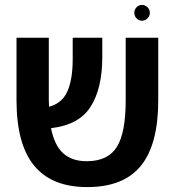

<svg xmlns="http://www.w3.org/2000/svg" viewBox="-20 -753 709 779"><path d="M333 6Q190 6 118.5 -81Q47 -168 47 -346V-600H178V-347Q178 -333 179 -320Q232 -334 253.5 -382.5Q275 -431 275 -514V-600H395V-521Q395 -395 348 -320.5Q301 -246 187 -233Q201 -163 236.5 -131Q272 -99 331 -99H335Q419 -100 454.5 -157.5Q490 -215 490 -346V-600H622V-346Q622 -168 552.5 -81.5Q483 5 338 6ZM556 -669Q543 -669 534 -678.5Q525 -688 525 -701Q525 -714 534 -723.5Q543 -733 556 -733Q569 -733 578.5 -723.5Q588 -714 588 -701Q588 -688 578.5 -678.5Q569 -669 556 -669Z"/></svg>

Font: Noto Sans Hebrew Condensed SemiBold
Style: Regular
Weight: 600
Width: 3
Designer: Ben Nathan
Foundry: Google LLC
Version: Version 3.001; ttfautohint (v1.8.4.7-5d5b)